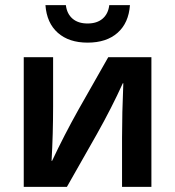

<svg xmlns="http://www.w3.org/2000/svg" viewBox="-20 -732 686 752"><path d="M458 0V-192Q458 -288 463 -406H461Q418 -311 359 -206L242 0H73V-508H188V-315Q188 -209 182 -102H184Q231 -202 287 -302L404 -508H573V0ZM323 -565Q250 -565 206.5 -603.5Q163 -642 158 -712H238Q242 -678 264 -659Q286 -640 323 -640Q360 -640 382 -659Q404 -678 408 -712H489Q484 -642 440.5 -603.5Q397 -565 323 -565Z"/></svg>

Font: CST
Style: Medium
Weight: 500
Version: Version 1.00